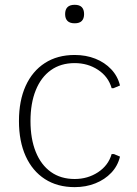

<svg xmlns="http://www.w3.org/2000/svg" viewBox="-20 -766 570 796"><path d="M289.6 9.8Q217.8 9.8 166 -23.7Q114.3 -57.1 86.4 -118.7Q58.6 -180.2 58.6 -264.2Q58.6 -348.6 86.4 -409.9Q114.3 -471.2 166 -504.6Q217.8 -538.1 289.6 -538.1Q336.4 -538.1 375.2 -522.7Q414.1 -507.3 440.9 -479Q467.8 -450.7 477.5 -411.6L450.7 -400.4H442.9Q429.2 -448.2 386.7 -476.3Q344.2 -504.4 289.6 -504.4Q231.9 -504.4 190.9 -475.1Q149.9 -445.8 128.2 -391.8Q106.4 -337.9 106.4 -264.2Q106.4 -190.4 128.2 -136.5Q149.9 -82.5 190.9 -53.2Q231.9 -23.9 289.6 -23.9Q343.8 -23.9 386.5 -52Q429.2 -80.1 442.9 -127.4H452.1L477.5 -116.7Q468.3 -78.1 441.4 -49.8Q414.6 -21.5 375.5 -5.9Q336.4 9.8 289.6 9.8ZM289.6 -669.4Q269.5 -669.4 259.8 -679.2Q250 -689 250 -707.5Q250 -726.6 259.8 -736.3Q269.5 -746.1 289.6 -746.1Q309.6 -746.1 319.1 -736.3Q328.6 -726.6 328.6 -707.5Q328.6 -689 319.1 -679.2Q309.6 -669.4 289.6 -669.4Z"/></svg>

Font: Comme Thin
Style: Regular
Weight: 250
Version: Version 1.000;gftools[0.9.27]